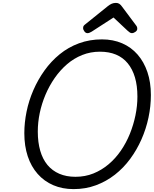

<svg xmlns="http://www.w3.org/2000/svg" viewBox="-20 -1287 1067 1326"><path d="M488 19Q411 19 348 -8Q285 -35 240 -86Q195 -137 171.5 -208Q148 -279 148 -367Q148 -440 163.5 -516Q179 -592 210.5 -664.5Q242 -737 287.5 -800.5Q333 -864 392.5 -912.5Q452 -961 525.5 -988Q599 -1015 684 -1015Q761 -1015 823.5 -988Q886 -961 930 -910.5Q974 -860 998 -789.5Q1022 -719 1022 -631Q1022 -553 1005.5 -475Q989 -397 957 -324.5Q925 -252 879 -189.5Q833 -127 773.5 -80.5Q714 -34 642.5 -7.5Q571 19 488 19ZM501 -66Q568 -66 625 -89Q682 -112 730 -152.5Q778 -193 815 -247Q852 -301 877 -363Q902 -425 915.5 -490.5Q929 -556 929 -620Q929 -695 912 -752.5Q895 -810 862 -850Q829 -890 781 -910Q733 -930 670 -930Q605 -930 547.5 -907Q490 -884 442.5 -843Q395 -802 357.5 -748Q320 -694 294 -632.5Q268 -571 254.5 -506.5Q241 -442 241 -378Q241 -304 258 -245.5Q275 -187 308 -147.5Q341 -108 389.5 -87Q438 -66 501 -66ZM584 -1058Q572 -1058 563 -1070Q554 -1082 554 -1093Q554 -1102 557 -1107Q560 -1112 565 -1116L724 -1244Q739 -1256 752 -1261.5Q765 -1267 781 -1267Q795 -1267 805 -1260Q815 -1253 823 -1241L921 -1110Q926 -1103 927 -1098Q928 -1093 928 -1088Q928 -1076 915 -1067Q902 -1058 892 -1058Q883 -1058 876 -1063Q869 -1068 861 -1075L764 -1166L614 -1069Q607 -1065 599.5 -1061.5Q592 -1058 584 -1058Z"/></svg>

Font: Playwrite AU QLD
Style: Regular
Weight: 400
Designer: Veronika Burian, José Scaglione
Foundry: TypeTogether
Version: Version 1.002